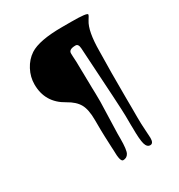

<svg xmlns="http://www.w3.org/2000/svg" viewBox="-184 -787 958 1030"><g transform="rotate(-30 294.5 -272.0)"><path d="M325.2 9.8Q325.2 78.1 314.5 97.9Q303.7 117.7 280.8 117.7Q262.2 117.7 262.2 44.4L261.2 26.9L258.3 -42Q256.8 -76.7 256.8 -143.6Q256.8 -210.4 237.5 -244.4Q218.3 -278.3 171.4 -304.2Q71.3 -359.4 71.3 -472.2Q71.3 -518.1 93.5 -560.3Q115.7 -602.5 152.8 -627Q211.4 -665 353.5 -665H410.2Q509.3 -665 509.3 -653.3Q509.3 -647.5 494.1 -624.5Q462.9 -575.7 462.4 -453.1L460.4 -319.3V-163.6L460.9 -104.5V-45.4Q460.9 -1 463.9 36.9Q466.8 74.7 466.8 86.9Q466.8 120.6 446.8 120.6Q426.8 120.6 418.9 92.8Q411.1 64.9 411.1 -6.8L410.6 -23.9Q410.2 -41 410.2 -82.5Q410.2 -124 385.7 -514.6Q383.8 -543.5 366.2 -543.5Q324.2 -543.5 324.2 -519L324.7 -501L326.7 -464.8Q327.6 -440.9 327.6 -411.1L328.1 -393.1Q328.6 -375 328.6 -357.4L329.1 -339.4Q329.6 -321.3 329.6 -303.2L330.6 -267.6L331.1 -215.3L325.2 -21Z"/></g></svg>

Font: Averia Serif
Style: Regular
Weight: 500
Version: Version 1.0